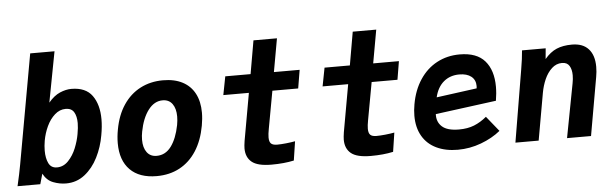

<svg xmlns="http://www.w3.org/2000/svg" viewBox="-50 -967 3700 1156"><g transform="rotate(-5 1800.0 -389.0)"><path d="M170 -62 152.5 0H15Q32.5 -75.5 42 -129L160.5 -790H307.5L249.5 -484.5Q283 -524.5 319.2 -540Q355.5 -555.5 388 -555.5Q475 -555.5 514.2 -501Q553.5 -446.5 553.5 -357.5Q553.5 -313 544 -261.5Q532 -191.5 501 -129.8Q470 -68 421 -29.5Q372 9 308 9Q269 9 230.5 -5.8Q192 -20.5 170 -62ZM402 -281Q409 -319.5 409 -347Q409 -388.5 394 -413.5Q379 -438.5 344 -438.5Q307.5 -438.5 278 -412.2Q248.5 -386 229.2 -345Q210 -304 202 -259Q196.5 -227 196.5 -198.5Q196.5 -152.5 211.5 -122.2Q226.5 -92 261.5 -92Q301 -92 330.5 -123Q360 -154 377.5 -197.2Q395 -240.5 402 -281Z M638.5 -205Q638.5 -245 646.5 -287Q662 -373.5 703 -434.5Q744 -495.5 805.2 -527.2Q866.5 -559 942.5 -559Q1012 -559 1060.5 -533.5Q1109 -508 1134.2 -460Q1159.5 -412 1159.5 -344.5Q1159.5 -308 1152 -266.5Q1136 -178 1095.8 -115.5Q1055.5 -53 994.5 -20.2Q933.5 12.5 855.5 12.5Q751 12.5 694.8 -44.2Q638.5 -101 638.5 -205ZM1004 -283Q1009 -309.5 1009 -334.5Q1009 -382.5 988.5 -410.8Q968 -439 930 -439Q879.5 -439 843 -391Q806.5 -343 791 -262Q786 -237 786 -212.5Q786 -165 806.8 -137Q827.5 -109 865.5 -109Q919 -109 953.5 -155.5Q988 -202 1004 -283Z M1396 -107.5Q1396 -123.5 1400.5 -152.5L1451.5 -438.5H1297L1318.5 -550H1471.5L1506.5 -751H1648.5L1612.5 -550H1768L1749.5 -439H1593.5L1552 -212Q1546 -180.5 1546 -160.5Q1546 -134.5 1557 -123.8Q1568 -113 1594 -113Q1616 -113 1647.5 -116.2Q1679 -119.5 1703 -124L1685.5 -9Q1626 4 1550 4Q1466.5 4 1431.2 -24.8Q1396 -53.5 1396 -107.5Z M1996 -107.5Q1996 -123.5 2000.5 -152.5L2051.5 -438.5H1897L1918.5 -550H2071.5L2106.5 -751H2248.5L2212.5 -550H2368L2349.5 -439H2193.5L2152 -212Q2146 -180.5 2146 -160.5Q2146 -134.5 2157 -123.8Q2168 -113 2194 -113Q2216 -113 2247.5 -116.2Q2279 -119.5 2303 -124L2285.5 -9Q2226 4 2150 4Q2066.5 4 2031.2 -24.8Q1996 -53.5 1996 -107.5Z M2432 -214Q2432 -247.5 2438.5 -283Q2453.5 -368 2494.8 -430.2Q2536 -492.5 2598 -525.5Q2660 -558.5 2735.5 -558.5Q2838.5 -558.5 2887.5 -502Q2936.5 -445.5 2936.5 -346Q2936.5 -306 2929 -261.5L2561.5 -213Q2559 -165.5 2590.8 -137Q2622.5 -108.5 2693 -108.5Q2745 -108.5 2784.5 -124.2Q2824 -140 2860.5 -170.5L2934.5 -79Q2885 -38.5 2816.5 -13Q2748 12.5 2675.5 12.5Q2601.5 12.5 2546.5 -13.8Q2491.5 -40 2461.8 -91Q2432 -142 2432 -214ZM2821 -360Q2821 -397 2795 -417.8Q2769 -438.5 2723 -438.5Q2667 -438.5 2628.5 -406.2Q2590 -374 2575.5 -313L2820 -346Q2821 -356 2821 -360Z M3112 -550H3255L3249 -485.5Q3282.5 -525.5 3321 -542Q3359.5 -558.5 3414 -558.5Q3480 -558.5 3514.2 -520.5Q3548.5 -482.5 3548.5 -413Q3548.5 -382 3543 -352.5L3481 0H3336L3398 -326Q3403 -351 3403 -374.5Q3403 -409 3389.5 -431.2Q3376 -453.5 3345 -453.5Q3310 -453.5 3283 -428.5Q3256 -403.5 3239.2 -365.2Q3222.5 -327 3215 -285L3164.5 0H3024L3097 -435.5Q3108.5 -502 3112 -550Z"/></g></svg>

Font: JuliaMono ExtraBold
Style: Italic
Weight: 800
Italic angle: -9°
Monospace: yes
Designer: cormullion
Foundry: corm
Version: Version 0.057; ttfautohint (v1.8.4)